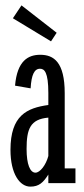

<svg xmlns="http://www.w3.org/2000/svg" viewBox="-20 -682 311 715"><path d="M160 -101C151 -67 129 -39 112 -39C92 -39 79 -70 79 -127C79 -201 92 -238 160 -244ZM94 -353C97 -404 108 -426 129 -426C145 -426 160 -414 160 -336V-291C80 -280 19 -252 19 -124C19 -34 54 13 93 13C125 13 141 -2 160 -32V0H261V-55H221V-335C221 -451 180 -478 130 -478C85 -478 44 -456 36 -363ZM28 -614 170 -528 191 -560 60 -662Z"/></svg>

Font: Stint Ultra Condensed
Style: Regular
Weight: 400
Width: 1
Designer: Astigmatic (AOETI)
Foundry: Astigmatic (AOETI)
Version: Version 1.000